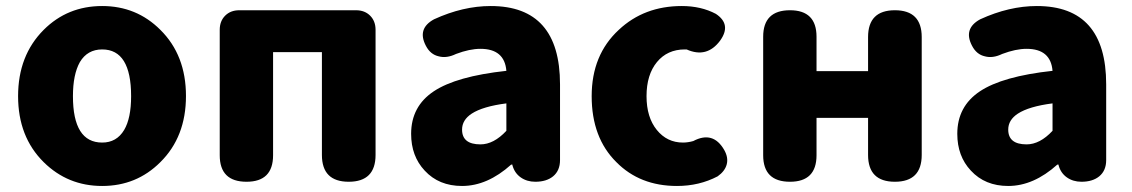

<svg xmlns="http://www.w3.org/2000/svg" viewBox="-20 -603 3755 637"><path d="M319 14Q205 14 125 -65Q40 -149 40 -284Q40 -419 125 -504Q204 -583 319 -583Q433 -583 512 -504Q597 -420 597 -284.5Q597 -149 512 -65Q433 14 319 14ZM319 -130Q367 -130 392 -172Q415 -211 415 -284Q415 -439 319 -439Q270 -439 245 -397Q222 -356 222 -284Q222 -130 319 -130Z M798 0Q709 0 709 -88V-504Q709 -533 727 -551Q745 -569 774 -569H967H1161Q1190 -569 1208 -551Q1226 -533 1226 -504V-89Q1226 0 1137 0Q1048 0 1048 -89V-430H886V-88Q886 0 798 0Z M1513 14Q1436 14 1389 -37Q1344 -85 1344 -159Q1344 -250 1419 -300Q1494 -350 1660 -368Q1654 -441 1574 -441Q1538 -441 1493 -424Q1462 -409 1436 -416Q1408 -422 1393 -451Q1363 -508 1420 -539Q1516 -583 1608 -583Q1838 -583 1838 -323V-161V-72Q1838 -37 1815 -18Q1793 0 1756 0Q1728 0 1707.5 -14.5Q1687 -29 1680 -55V-57H1676Q1597 14 1513 14ZM1574 -124Q1618 -124 1660 -169V-260Q1582 -250 1545 -226Q1513 -205 1513 -173Q1513 -124 1574 -124Z M2226 14Q2103 14 2025 -65Q1943 -146 1943 -284Q1943 -421 2033 -504Q2117 -583 2242 -583Q2306 -583 2355 -557Q2408 -522 2369 -468Q2325 -409 2258 -439Q2255 -439 2252 -439Q2194 -439 2159.5 -397Q2125 -355 2125 -284Q2125 -214 2159 -172Q2193 -130 2246 -130Q2262 -130 2280 -135Q2346 -170 2383 -105Q2397 -80 2391 -57.5Q2385 -35 2361 -18Q2300 14 2226 14Z M2601 0Q2512 0 2512 -88V-481Q2512 -569 2601 -569Q2689 -569 2689 -481V-367H2860V-480Q2860 -569 2949 -569Q3038 -569 3038 -480V-284V-89Q3038 0 2949 0Q2860 0 2860 -89V-212H2689V-88Q2689 0 2601 0Z M3325 14Q3248 14 3201 -37Q3156 -85 3156 -159Q3156 -250 3231 -300Q3306 -350 3472 -368Q3466 -441 3386 -441Q3350 -441 3305 -424Q3274 -409 3248 -416Q3220 -422 3205 -451Q3175 -508 3232 -539Q3328 -583 3420 -583Q3650 -583 3650 -323V-161V-72Q3650 -37 3627 -18Q3605 0 3568 0Q3540 0 3519.5 -14.5Q3499 -29 3492 -55V-57H3488Q3409 14 3325 14ZM3386 -124Q3430 -124 3472 -169V-260Q3394 -250 3357 -226Q3325 -205 3325 -173Q3325 -124 3386 -124Z"/></svg>

Font: GenSenRounded TW H
Style: Regular
Weight: 900
Version: Version 1.501;PS 1;hotconv 16.6.51;makeotf.lib2.5.65220